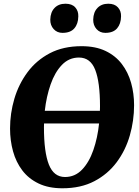

<svg xmlns="http://www.w3.org/2000/svg" viewBox="-20 -1001 748 1031"><path d="M315 10Q240.5 10 187 -15.8Q133.5 -41.5 99.8 -86Q66 -130.5 50 -188.5Q34 -246.5 34 -311Q34 -392.5 57.2 -471Q80.5 -549.5 127.8 -613.2Q175 -677 247.2 -715Q319.5 -753 418 -753Q493 -753 546.5 -727.5Q600 -702 634 -657.5Q668 -613 684 -556Q700 -499 700 -436Q700 -353 677 -273.2Q654 -193.5 606.5 -129.8Q559 -66 486.5 -28Q414 10 315 10ZM404 -692Q350.5 -692 312.5 -652.5Q274.5 -613 251.8 -547.8Q229 -482.5 220.5 -406H516.5Q517 -418 517 -430Q517 -560.5 491.2 -626.2Q465.5 -692 404 -692ZM329 -50.5Q382.5 -50.5 420.5 -90Q458.5 -129.5 481.2 -195Q504 -260.5 512 -338H216.5Q216 -327.5 216 -317Q216 -184 242.5 -117.2Q269 -50.5 329 -50.5ZM315.5 -824.5Q286.5 -824.5 268 -845Q249.5 -865.5 250 -896Q251 -935.5 272.8 -958.2Q294.5 -981 331.5 -981Q366.5 -981 384 -961.5Q401.5 -942 400.5 -913Q400 -873 379.2 -848.8Q358.5 -824.5 315.5 -824.5ZM545.5 -824.5Q516.5 -824.5 498.2 -845Q480 -865.5 480.5 -896Q481.5 -935.5 503.2 -958.2Q525 -981 561.5 -981Q595.5 -981 613.2 -961.5Q631 -942 630 -913Q629.5 -873 608.8 -848.8Q588 -824.5 545.5 -824.5Z"/></svg>

Font: Merriweather Black
Style: Italic
Weight: 900
Italic angle: -7.8°
Designer: Eben Sorkin
Foundry: Eben Sorkin
Version: Version 2.200;gftools[0.9.31]